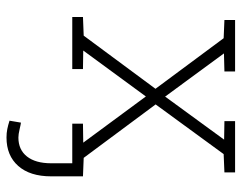

<svg xmlns="http://www.w3.org/2000/svg" viewBox="-100 -468 782 623"><g transform="rotate(90 291.5 -157.0)"><path d="M35.6 0V-34.7L96.2 -37.1L268.6 -270L104.5 -491.2L45.4 -493.7V-528.3H212.4V-493.7L153.8 -492.2L293.9 -301.3L433.6 -492.7L373.5 -493.7V-528.3H540V-493.7L480.5 -491.2L319.3 -270.5L492.7 -37.1L552.7 -34.7V0H381.8V-34.7L443.4 -35.6L293.5 -238.8L144.5 -35.6L204.6 -34.7V0ZM426.8 213.4Q412.1 213.4 399.7 210.9Q387.2 208.5 372.1 203.6L378.4 166.5Q383.3 167 399.9 170.9Q416.5 174.8 426.8 174.8Q466.3 174.8 488.3 147Q510.3 119.1 510.3 68.4V-18.6H552.7V68.4Q552.7 137.2 519 175.3Q485.4 213.4 426.8 213.4Z"/></g></svg>

Font: Roboto Slab ExtraLight
Style: Regular
Weight: 250
Designer: Google
Version: Version 2.000; ttfautohint (v1.8.1.43-b0c9)